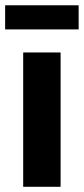

<svg xmlns="http://www.w3.org/2000/svg" viewBox="-38 -717 322 737"><path d="M51 0V-515.6H194.6V0ZM263.9 -696.7V-604.1H-18.3V-696.7Z"/></svg>

Font: Inter Khmer Looped
Style: Regular
Weight: 400
Designer: Rasmus Andersson, Sovichet Tep
Foundry: Anagata Design
Version: Version 1.000